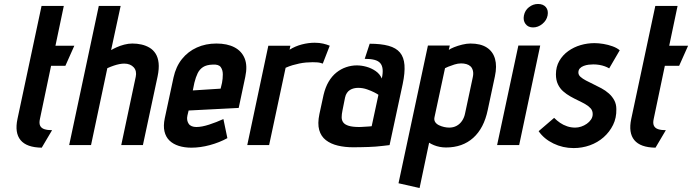

<svg xmlns="http://www.w3.org/2000/svg" viewBox="-20 -730 3482 966"><path d="M181 -132 237 -399H309L354 -500H259L301 -700H189L68 -132Q53 -62 83.5 -25Q114 12 190 13L242 -75Q219 -75 203.5 -80Q188 -85 182 -97.5Q176 -110 181 -132Z M539 -478 587 -700H477L328 0H438L520 -387Q538 -395 553 -400Q568 -405 581 -407.5Q594 -410 605 -410Q621 -410 633 -405Q645 -400 653 -391Q661 -382 663.5 -370Q666 -358 663 -344L590 0H699L773 -346Q781 -385 778 -413Q775 -441 763 -460Q751 -479 732.5 -490Q714 -501 692 -506Q670 -511 646 -511Q626 -511 605 -505.5Q584 -500 566.5 -492Q549 -484 539 -478Z M923 -149 929 -174 1181 -187 1214 -343Q1226 -399 1211 -436Q1196 -473 1159.5 -492Q1123 -511 1069 -511Q1015 -511 970.5 -491Q926 -471 895.5 -433Q865 -395 853 -340L809 -135Q801 -97 807.5 -69Q814 -41 832.5 -23Q851 -5 879.5 4Q908 13 943 13Q988 13 1036 0Q1084 -13 1124 -35L1104 -131Q1069 -115 1032 -103Q995 -91 968 -91Q955 -91 945 -95Q935 -99 929.5 -107Q924 -115 922 -125.5Q920 -136 923 -149ZM1097 -313 1090 -284 950 -275 958 -314Q965 -342 974.5 -361.5Q984 -381 1001.5 -392.5Q1019 -404 1050 -405Q1080 -407 1090.5 -392.5Q1101 -378 1101 -356Q1101 -334 1097 -313Z M1604 -410 1639 -500Q1625 -506 1606 -510.5Q1587 -515 1563 -515Q1532 -515 1499 -506.5Q1466 -498 1437 -480L1441 -500H1330L1224 0H1334L1417 -389Q1435 -397 1452 -402Q1469 -407 1486 -410.5Q1503 -414 1520 -415.5Q1537 -417 1553 -417Q1581 -417 1592.5 -413.5Q1604 -410 1604 -410Z M1901 -335Q1891 -358 1870 -372.5Q1849 -387 1824 -394Q1799 -401 1775 -401Q1748 -401 1721.5 -392Q1695 -383 1672.5 -365Q1650 -347 1633.5 -319Q1617 -291 1608 -253L1587 -156Q1577 -108 1586 -76Q1595 -44 1619.5 -25Q1644 -6 1679.5 2.5Q1715 11 1757 11Q1777 11 1796.5 10.5Q1816 10 1834.5 9.5Q1853 9 1871 7.5Q1889 6 1906 4Q1923 2 1940 0L2006 -307Q2018 -364 2015 -403Q2012 -442 1992.5 -465.5Q1973 -489 1935 -499.5Q1897 -510 1840 -510L1815 -434Q1844 -434 1863.5 -429Q1883 -424 1893 -412.5Q1903 -401 1905 -382Q1907 -363 1901 -335ZM1884 -253 1850 -95Q1850 -95 1845.5 -94.5Q1841 -94 1833.5 -93.5Q1826 -93 1817.5 -92.5Q1809 -92 1801 -91.5Q1793 -91 1788 -91Q1754 -91 1734.5 -97Q1715 -103 1707 -114Q1699 -125 1699 -140Q1699 -155 1703 -174L1716 -239Q1719 -253 1725.5 -262.5Q1732 -272 1741 -277.5Q1750 -283 1760.5 -285.5Q1771 -288 1782 -288Q1805 -288 1826.5 -280.5Q1848 -273 1863.5 -265Q1879 -257 1884 -253Z M2434 -177 2470 -346Q2481 -397 2470.5 -434Q2460 -471 2429 -491Q2398 -511 2347 -511Q2328 -511 2305.5 -505.5Q2283 -500 2264.5 -492.5Q2246 -485 2238 -479L2243 -501H2133L1985 192L2091 216L2139 -12Q2150 -5 2163.5 0.5Q2177 6 2192.5 9Q2208 12 2224 12Q2307 12 2361 -36.5Q2415 -85 2434 -177ZM2358 -338 2320 -160Q2316 -139 2305 -122.5Q2294 -106 2277.5 -97Q2261 -88 2240 -88Q2228 -88 2214.5 -91Q2201 -94 2188.5 -100Q2176 -106 2169.5 -116Q2163 -126 2166 -140L2219 -387Q2222 -389 2235.5 -394.5Q2249 -400 2266.5 -405.5Q2284 -411 2300 -411Q2314 -411 2326.5 -407.5Q2339 -404 2347.5 -396Q2356 -388 2359.5 -373.5Q2363 -359 2358 -338Z M2481 0H2592L2698 -501H2588ZM2687 -710Q2662 -710 2641.5 -694Q2621 -678 2616 -652Q2611 -627 2624 -609.5Q2637 -592 2662 -592Q2687 -592 2708.5 -609.5Q2730 -627 2735 -652Q2740 -678 2726.5 -694Q2713 -710 2687 -710Z M3045 -386 3098 -477Q3084 -489 3062 -497Q3040 -505 3016 -509Q2992 -513 2971 -513Q2935 -513 2901 -503Q2867 -493 2839 -473Q2811 -453 2794 -423.5Q2777 -394 2777 -356Q2777 -327 2787 -306Q2797 -285 2813.5 -270.5Q2830 -256 2849.5 -245Q2869 -234 2889 -224.5Q2909 -215 2925.5 -205.5Q2942 -196 2952 -184.5Q2962 -173 2962 -156Q2962 -141 2953.5 -128.5Q2945 -116 2932 -107Q2919 -98 2904 -93Q2889 -88 2874 -88Q2853 -88 2833.5 -94.5Q2814 -101 2798 -112Q2782 -123 2768 -137L2690 -70Q2717 -31 2764.5 -8Q2812 15 2866 15Q2909 15 2948 1Q2987 -13 3017 -39.5Q3047 -66 3064.5 -101.5Q3082 -137 3081 -181Q3081 -206 3070.5 -225.5Q3060 -245 3043 -260Q3026 -275 3005.5 -286Q2985 -297 2965 -306.5Q2945 -316 2928 -325Q2911 -334 2900.5 -343.5Q2890 -353 2890 -365Q2890 -378 2897.5 -386Q2905 -394 2917 -398.5Q2929 -403 2941.5 -404.5Q2954 -406 2965 -406Q2981 -406 2995.5 -403.5Q3010 -401 3022.5 -396.5Q3035 -392 3045 -386Z M3269 -132 3325 -399H3397L3442 -500H3347L3389 -700H3277L3156 -132Q3141 -62 3171.5 -25Q3202 12 3278 13L3330 -75Q3307 -75 3291.5 -80Q3276 -85 3270 -97.5Q3264 -110 3269 -132Z"/></svg>

Font: Advent Pro
Style: Italic
Weight: 400
Italic angle: -12°
Designer: VivaRado, Andreas Kalpakidis
Foundry: VivaRado, Andreas Kalpakidis
Version: Version 3.000